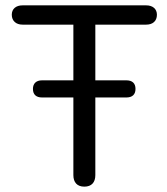

<svg xmlns="http://www.w3.org/2000/svg" viewBox="-20 -690 623 717"><path d="M295 7C322 7 336 -9 336 -36V-326H452C474 -326 486 -337 486 -358C486 -379 474 -390 452 -390H336V-598H526C550 -598 566 -611 566 -635C566 -657 550 -670 526 -670H64C40 -670 24 -657 24 -635C24 -612 40 -598 64 -598H254V-390H137C115 -390 103 -378 103 -358C103 -337 115 -326 137 -326H254V-36C254 -9 268 7 295 7Z"/></svg>

Font: SN Pro Book
Style: Regular
Weight: 350
Designer: Tobias Whetton
Foundry: Supernotes
Version: Version 1.003;Glyphs 3.3 (3324)